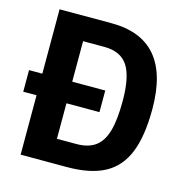

<svg xmlns="http://www.w3.org/2000/svg" viewBox="-104 -796 856 893"><g transform="rotate(15 324.0 -350.0)"><path d="M10 0ZM611 -363Q611 -233 579 -153.5Q547 -74 478.5 -37Q410 0 297 0H74V-286H10V-390H74V-700H324Q611 -700 611 -363ZM468 -363Q468 -481 433.5 -533Q399 -585 321 -585H218V-390H377V-286H218V-115H312Q369 -115 403 -140Q437 -165 452.5 -219Q468 -273 468 -363Z"/></g></svg>

Font: Sarabun
Style: Bold
Weight: 700
Designer: Suppakit Chalermlarp | Katatrad Co.,Ltd.
Foundry: Cadson Demak Co.,Ltd.
Version: Version 1.000; ttfautohint (v1.6)